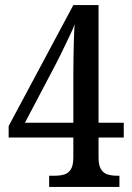

<svg xmlns="http://www.w3.org/2000/svg" viewBox="-20 -734 520 754"><path d="M173 0V-44H197Q217 -44 233 -49Q249 -54 258.5 -69.5Q268 -85 268 -116V-194H14V-239L268 -714H367V-252H466V-194H367V-116Q367 -85 376.5 -69.5Q386 -54 402.5 -49Q419 -44 438 -44H449V0ZM78 -252H268V-438Q268 -467 268.5 -502Q269 -537 270 -572.5Q271 -608 273 -639Q269 -626 259.5 -606Q250 -586 239 -563Q228 -540 217.5 -518.5Q207 -497 199 -482Z"/></svg>

Font: Noto Serif Khmer Condensed Medium
Style: Regular
Weight: 500
Width: 3
Designer: Danh Hong and the Monotype Design Team
Foundry: Monotype Imaging Inc.
Version: Version 2.004